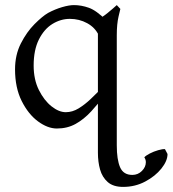

<svg xmlns="http://www.w3.org/2000/svg" viewBox="-20 -489 677 753"><path d="M203 15Q167 15 129 -13Q91 -41 65 -93Q39 -145 39 -217Q39 -274 62 -319Q85 -364 115.5 -394.5Q146 -425 168 -438Q196 -453 223.5 -461Q251 -469 270 -469Q299 -469 328.5 -458.5Q358 -448 396 -410Q396 -381 389.5 -370.5Q383 -360 367 -351Q353 -381 322 -398Q291 -415 254 -415Q218 -415 185.5 -395Q153 -375 132.5 -334Q112 -293 112 -232Q112 -177 132.5 -136Q153 -95 182 -72Q211 -49 238 -49Q264 -49 288.5 -64Q313 -79 336 -101Q359 -123 382 -146Q389 -143 393.5 -137Q398 -131 400 -127Q367 -84 338 -52.5Q309 -21 276.5 -3Q244 15 203 15ZM364 -414Q380 -420 402.5 -438.5Q425 -457 438 -469L452 -454Q452 -454 445 -424.5Q438 -395 438 -351V81Q438 137 451 167Q464 197 499 197Q521 197 536.5 181.5Q552 166 552 147Q552 137 546 128Q552 121 567.5 113Q583 105 600.5 100Q618 95 627 96L637 115Q637 142 613 172Q589 202 549.5 223Q510 244 463 244Q424 244 402.5 225Q381 206 372.5 176Q364 146 364 110Z"/></svg>

Font: ChillKai
Style: Regular
Weight: 400
Designer: ChillType
Foundry: 寒蝉字型
Version: Version 2.000